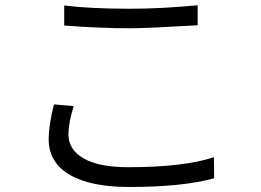

<svg xmlns="http://www.w3.org/2000/svg" viewBox="-20 -706 1017 749"><path d="M230.5 -684.6Q331.1 -671.9 487.3 -671.9Q608.4 -671.9 751 -685.5V-607.4Q551.8 -595.7 488.3 -595.7Q370.1 -595.7 230.5 -606.4ZM169.9 -163.1Q169.9 -216.8 190.4 -298.8L267.6 -292Q247.1 -228.5 247.1 -180.7Q247.1 -122.1 306.6 -87.9Q366.2 -53.7 480.5 -53.7Q697.3 -53.7 814.5 -92.8L815.4 -10.7Q694.3 23.4 482.4 23.4Q333 23.4 251.5 -24.4Q169.9 -72.3 169.9 -163.1Z"/></svg>

Font: Min Sans
Style: Regular
Weight: 400
Designer: Jinseong-Kim, NotoSansCJK, Nunito
Foundry: Jinseong-Kim
Version: Version 1.400;Glyphs 3.1.2 (3151)